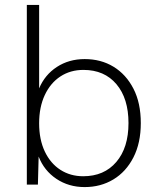

<svg xmlns="http://www.w3.org/2000/svg" viewBox="-20 -750 647 780"><path d="M324 10Q259 10 209 -23.5Q159 -57 137 -114L134 0H89V-730H139V-391Q162 -446 211 -478Q260 -510 324 -510Q390 -510 441 -479Q492 -448 522 -390Q552 -332 552 -250Q552 -169 522 -110.5Q492 -52 440.5 -21Q389 10 324 10ZM318 -34Q403 -34 452.5 -92Q502 -150 502 -250Q502 -350 453 -408Q404 -466 319 -466Q266 -466 225.5 -439.5Q185 -413 162 -364Q139 -315 139 -249Q139 -183 162 -134.5Q185 -86 225.5 -60Q266 -34 318 -34Z"/></svg>

Font: Work Sans Light
Style: Regular
Weight: 300
Designer: Wei Huang
Foundry: Wei Huang
Version: Version 2.012; ttfautohint (v1.8.3)